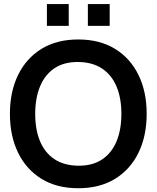

<svg xmlns="http://www.w3.org/2000/svg" viewBox="-20 -934 790 968"><path d="M423 -803.5V-913.5H533V-803.5ZM216.5 -803.5V-913.5H326.5V-803.5ZM374.5 15Q266.5 15 189.5 -32.2Q112.5 -79.5 71.2 -164Q30 -248.5 30 -360Q30 -471.5 71.2 -556Q112.5 -640.5 189.5 -687.8Q266.5 -735 374.5 -735Q482.5 -735 559.8 -687.8Q637 -640.5 678.2 -556Q719.5 -471.5 719.5 -360Q719.5 -248.5 678.2 -164Q637 -79.5 559.8 -32.2Q482.5 15 374.5 15ZM374.5 -98.5Q447 -98 495.2 -130.5Q543.5 -163 567.8 -222Q592 -281 592 -360Q592 -439 567.8 -497.2Q543.5 -555.5 495.2 -588Q447 -620.5 374.5 -621.5Q302 -622 254 -589.5Q206 -557 181.8 -498Q157.5 -439 157.5 -360Q157.5 -281 181.5 -222.8Q205.5 -164.5 253.8 -132Q302 -99.5 374.5 -98.5Z"/></svg>

Font: Manrope ExtraLight
Style: Bold
Weight: 700
Version: Version 4.504